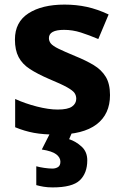

<svg xmlns="http://www.w3.org/2000/svg" viewBox="-20 -576 537 836"><path d="M459 -162Q459 -79 400.5 -34.5Q342 10 226 10Q169 10 128 2.5Q87 -5 46 -22V-145Q90 -125 141 -112Q192 -99 231 -99Q275 -99 293.5 -112Q312 -125 312 -146Q312 -160 304.5 -171Q297 -182 272 -196Q247 -210 194 -232Q143 -254 110 -275.5Q77 -297 61 -327.5Q45 -358 45 -404Q45 -480 104 -518Q163 -556 261 -556Q312 -556 358 -546Q404 -536 453 -513L408 -406Q368 -423 332 -434.5Q296 -446 259 -446Q193 -446 193 -410Q193 -397 201.5 -386.5Q210 -376 234.5 -364Q259 -352 307 -332Q354 -313 388 -292.5Q422 -272 440.5 -241.5Q459 -211 459 -162ZM360 122Q360 178 327.5 209Q295 240 209 240Q187 240 169.5 237Q152 234 138 230V148Q152 152 172.5 155Q193 158 208 158Q222 158 232.5 151.5Q243 145 243 128Q243 110 225 96Q207 82 162 75L200 0H294L281 30Q311 40 335.5 62.5Q360 85 360 122Z"/></svg>

Font: Noto Sans Kayah Li
Style: Bold
Weight: 700
Designer: Monotype Design Team, Sérgio Martins
Foundry: Monotype Imaging Inc.
Version: Version 2.002; ttfautohint (v1.8.4.7-5d5b)